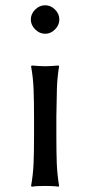

<svg xmlns="http://www.w3.org/2000/svg" viewBox="-20 -707 338 730"><path d="M109.4 -265.1Q109.4 -321.3 107.7 -366.9Q106 -412.6 98.1 -455.1L101.1 -458Q110.4 -457 126 -456.1Q141.6 -455.1 151.9 -455.1Q161.1 -455.1 177 -456.1Q192.9 -457 202.1 -458L204.6 -455.1Q197.3 -409.2 196.3 -366.9Q195.3 -324.7 194.3 -265.1V-189.9Q194.3 -130.4 195.8 -87.9Q197.3 -45.4 204.6 0L202.1 2.9Q192.9 1 177 0.5Q161.1 0 151.9 0Q141.6 0 126 0.5Q110.4 1 101.1 2.9L98.1 0Q106 -43.5 107.7 -87.4Q109.4 -131.3 109.4 -189.9ZM97.2 -632.8Q97.2 -654.3 113.8 -670.7Q130.4 -687 151.9 -687Q172.9 -687 189.2 -670.7Q205.6 -654.3 205.6 -632.8Q205.6 -611.8 189.2 -595.2Q172.9 -578.6 151.9 -578.6Q130.4 -578.6 113.8 -595.2Q97.2 -611.8 97.2 -632.8Z"/></svg>

Font: Kurinto Seri
Style: Regular
Weight: 400
Designer: Kurinto was developed by Clint Goss from a range of fonts that are compatible with the SIL Open Font License Version 1.1
Foundry: Clinton F. Goss
Version: Version 2.196; July 25, 2020